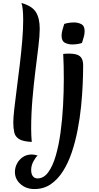

<svg xmlns="http://www.w3.org/2000/svg" viewBox="-20 -946 670 1300"><path d="M70 -117Q70 -150 77 -211Q84 -272 94 -349Q104 -426 114 -509Q124 -592 130.5 -670Q137 -748 137 -809Q137 -850 134 -880.5Q131 -911 125 -926Q198 -905 223.5 -863.5Q249 -822 249 -751Q249 -705 240 -631Q231 -557 219.5 -465Q208 -373 199.5 -273Q191 -173 191 -75Q191 -52 192 -29.5Q193 -7 195 15Q135 12 109 -4.5Q83 -21 76.5 -49.5Q70 -78 70 -117ZM213 334Q157 334 119 300.5Q81 267 81 218Q81 189 95 162Q109 135 134.5 117.5Q160 100 196 100Q205 100 215 102Q225 104 235 107Q221 119 206 147Q191 175 191 205Q191 232 202.5 247Q214 262 234 262Q276 262 306.5 220.5Q337 179 357.5 108.5Q378 38 390 -50Q402 -138 407 -232Q412 -326 412 -412Q412 -508 408 -581Q416 -582 428 -582.5Q440 -583 449 -583Q501 -583 522 -564.5Q543 -546 543 -504Q543 -449 540 -377Q537 -305 529 -225.5Q521 -146 505.5 -66Q490 14 466 85.5Q442 157 406.5 213Q371 269 323.5 301.5Q276 334 213 334ZM535 -655Q520 -650 502.5 -647.5Q485 -645 468 -645Q442 -645 419.5 -656.5Q397 -668 397 -704Q397 -724 403 -744Q409 -764 415 -784Q430 -789 447.5 -791.5Q465 -794 482 -794Q508 -794 530.5 -782.5Q553 -771 553 -735Q553 -715 547 -695Q541 -675 535 -655Z"/></svg>

Font: Merienda SemiBold
Style: Regular
Weight: 600
Designer: Eduardo Rodriguez Tunni
Foundry: Eduardo Rodriguez Tunni
Version: Version 2.001; ttfautohint (v1.8.4.7-5d5b)